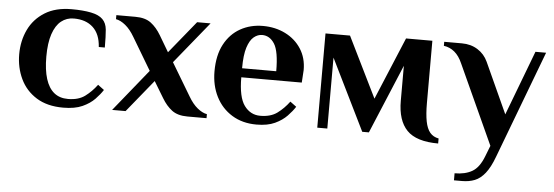

<svg xmlns="http://www.w3.org/2000/svg" viewBox="-46 -616 2747 952"><g transform="rotate(5 1327.5 -140.0)"><path d="M276 10Q196 10 142.5 -23.5Q89 -57 62.5 -113Q36 -169 36 -235Q36 -302 62.5 -357.5Q89 -413 142.5 -446.5Q196 -480 276 -480Q333 -480 372.5 -472Q412 -464 431 -445Q450 -426 453 -394Q456 -362 456 -305H426Q422 -369 386.5 -402Q351 -435 291 -435Q255 -435 228 -413.5Q201 -392 186 -347.5Q171 -303 171 -235Q171 -169 185 -124.5Q199 -80 226.5 -57.5Q254 -35 296 -35Q348 -35 380.5 -59Q413 -83 439 -118L470 -95Q456 -73 432.5 -48.5Q409 -24 371.5 -7Q334 10 276 10Z M519 0 688 -209 592 -370Q571 -406 546.5 -426Q522 -446 499 -450V-470H594Q643 -470 671.5 -448.5Q700 -427 722 -390L770 -309L901 -470H968L799 -262L896 -100Q917 -64 941.5 -44Q966 -24 989 -20V0H894Q845 0 816.5 -21.5Q788 -43 766 -80L717 -161L586 0Z M1238 10Q1168 10 1116 -22Q1064 -54 1036 -109.5Q1008 -165 1008 -235Q1008 -315 1037 -369.5Q1066 -424 1116 -452Q1166 -480 1228 -480Q1290 -480 1340 -455Q1390 -430 1419 -385Q1448 -340 1448 -280L1444 -217H1143Q1143 -118 1173.5 -76.5Q1204 -35 1253 -35Q1305 -35 1337.5 -59Q1370 -83 1396 -118L1427 -95Q1413 -73 1389.5 -48.5Q1366 -24 1329.5 -7Q1293 10 1238 10ZM1143 -262H1313Q1313 -361 1289.5 -398Q1266 -435 1228 -435Q1206 -435 1186.5 -419Q1167 -403 1155 -365.5Q1143 -328 1143 -262Z M2144 25Q2035 25 1988 -23.5Q1941 -72 1941 -170V-344L1797 0H1764L1590 -354V-1H1540V-470H1662L1810 -169L1940 -480H2071V-170Q2071 -115 2078 -79Q2085 -43 2101 -24Q2117 -5 2144 0Z M2238 200V165Q2290 165 2325 145Q2360 125 2382 68L2403 14L2223 -380Q2207 -417 2183.5 -436.5Q2160 -456 2130 -460V-480H2218Q2263 -480 2297 -458.5Q2331 -437 2348 -400L2463 -148L2585 -470H2638L2436 65Q2416 119 2392.5 148.5Q2369 178 2341 189Q2313 200 2278 200Z"/></g></svg>

Font: El Messiri
Style: Regular
Weight: 400
Designer: Mohamed Gaber
Foundry: Kief Type Foundry
Version: Version 2.020